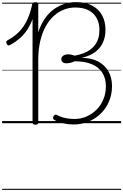

<svg xmlns="http://www.w3.org/2000/svg" viewBox="-20 -1166 1166 1817"><path d="M675 12Q625 12 577.5 1Q530 -10 496 -30Q484 -37 482 -46.5Q480 -56 488 -68Q494 -78 503 -80.5Q512 -83 521 -77Q556 -58 597 -49Q638 -40 683 -40Q745 -40 799 -63.5Q853 -87 894.5 -129Q936 -171 959 -227.5Q982 -284 982 -350Q982 -426 947.5 -479Q913 -532 847.5 -559Q782 -586 687 -586Q667 -577 647 -572Q627 -567 611 -567Q589 -566 574.5 -576.5Q560 -587 560 -605Q560 -618 567 -628Q574 -638 588 -644.5Q602 -651 621 -652Q639 -652 655.5 -648.5Q672 -645 686 -639Q729 -647 766 -660.5Q803 -674 831.5 -694Q860 -714 880 -741.5Q900 -769 910.5 -804Q921 -839 921 -882Q921 -945 895.5 -993Q870 -1041 819.5 -1068Q769 -1095 691 -1095Q636 -1095 584.5 -1075Q533 -1055 489 -1015Q445 -975 412 -915.5Q379 -856 360.5 -776.5Q342 -697 342 -598V-5Q342 4 336 9Q330 14 316 14Q302 14 295 9Q288 4 288 -5V-986Q268 -931 239 -886.5Q210 -842 170.5 -806.5Q131 -771 75 -740Q65 -734 57 -736.5Q49 -739 43 -752Q37 -763 39.5 -771.5Q42 -780 52 -785Q119 -821 165 -870Q211 -919 240 -983.5Q269 -1048 285 -1127Q287 -1137 295 -1141Q303 -1145 316 -1145Q329 -1145 335.5 -1140.5Q342 -1136 342 -1126V-862Q367 -935 403.5 -988.5Q440 -1042 487 -1076.5Q534 -1111 587.5 -1128.5Q641 -1146 699 -1146Q791 -1146 853 -1112.5Q915 -1079 946.5 -1020.5Q978 -962 978 -886Q978 -829 962.5 -785Q947 -741 918.5 -708.5Q890 -676 849.5 -654Q809 -632 759 -620V-618Q844 -618 907 -585Q970 -552 1005 -492.5Q1040 -433 1040 -352Q1040 -274 1012.5 -208Q985 -142 935 -92.5Q885 -43 818.5 -15.5Q752 12 675 12ZM0 621H1126V631H0ZM0 -20H1126V0H0ZM0 -505H1126V-500H0ZM0 -1141H1126V-1131H0Z"/></svg>

Font: Playwrite BR Guides
Style: Regular
Weight: 400
Designer: Veronika Burian, José Scaglione
Foundry: TypeTogether
Version: Version 1.003